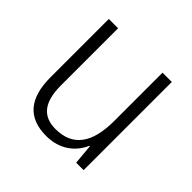

<svg xmlns="http://www.w3.org/2000/svg" viewBox="-141 -721 819 819"><g transform="rotate(45 268.0 -312.0)"><path d="M455 -583H399V-292C399 -156 348 -90 246 -90C170 -90 131 -136 131 -238V-583H75V-231C75 -105 129 -41 239 -41C321 -41 374 -85 399 -142H402L410 -51H455Z"/></g></svg>

Font: Noto Sans Tamil UI SemiCondensed Light
Style: Regular
Weight: 300
Width: 4
Designer: Jelle Bosma - Monotype Design Team
Foundry: Monotype Imaging Inc.
Version: Version 2.004